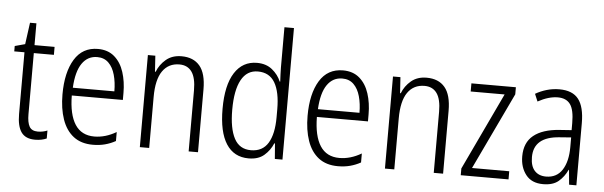

<svg xmlns="http://www.w3.org/2000/svg" viewBox="-49 -927 3476 1105"><g transform="rotate(5 1689.0 -375.0)"><path d="M192 -38Q207 -38 221.5 -41Q236 -44 247 -49V-3Q234 3 217 6.5Q200 10 180 10Q125 10 100.5 -24.5Q76 -59 76 -130V-486H17V-517L76 -533L93 -658H130V-532H246V-486H130V-133Q130 -85 143.5 -61.5Q157 -38 192 -38Z M496 -542Q554 -542 591.5 -509.5Q629 -477 646.5 -422.5Q664 -368 664 -303V-262H369Q370 -152 407 -95Q444 -38 518 -38Q582 -38 645 -75V-23Q616 -7 584 1.5Q552 10 514 10Q446 10 402 -24Q358 -58 336.5 -120Q315 -182 315 -264Q315 -391 361 -466.5Q407 -542 496 -542ZM496 -495Q441 -495 408.5 -448Q376 -401 371 -307H611Q611 -359 599 -402Q587 -445 561.5 -470Q536 -495 496 -495Z M979 -542Q1048 -542 1084.5 -498.5Q1121 -455 1121 -363V0H1067V-353Q1067 -425 1042.5 -459.5Q1018 -494 971 -494Q908 -494 873.5 -444.5Q839 -395 839 -294V0H785V-532H828L834 -440H838Q854 -482 889.5 -512Q925 -542 979 -542Z M1414 10Q1329 10 1284.5 -59Q1240 -128 1240 -262Q1240 -398 1286 -470Q1332 -542 1415 -542Q1468 -542 1503 -513.5Q1538 -485 1554 -446H1557Q1556 -468 1555 -488.5Q1554 -509 1554 -527V-760H1609V0H1565L1558 -89H1554Q1537 -48 1503.5 -19Q1470 10 1414 10ZM1423 -38Q1490 -38 1522 -90.5Q1554 -143 1554 -240V-286Q1554 -386 1522.5 -439.5Q1491 -493 1424 -493Q1361 -493 1328.5 -433.5Q1296 -374 1296 -261Q1296 -153 1326.5 -95.5Q1357 -38 1423 -38Z M1912 -542Q1970 -542 2007.5 -509.5Q2045 -477 2062.5 -422.5Q2080 -368 2080 -303V-262H1785Q1786 -152 1823 -95Q1860 -38 1934 -38Q1998 -38 2061 -75V-23Q2032 -7 2000 1.5Q1968 10 1930 10Q1862 10 1818 -24Q1774 -58 1752.5 -120Q1731 -182 1731 -264Q1731 -391 1777 -466.5Q1823 -542 1912 -542ZM1912 -495Q1857 -495 1824.5 -448Q1792 -401 1787 -307H2027Q2027 -359 2015 -402Q2003 -445 1977.5 -470Q1952 -495 1912 -495Z M2395 -542Q2464 -542 2500.5 -498.5Q2537 -455 2537 -363V0H2483V-353Q2483 -425 2458.5 -459.5Q2434 -494 2387 -494Q2324 -494 2289.5 -444.5Q2255 -395 2255 -294V0H2201V-532H2244L2250 -440H2254Q2270 -482 2305.5 -512Q2341 -542 2395 -542Z M2915 0H2639V-39L2850 -485H2654V-532H2911V-491L2700 -47H2915Z M3162 -542Q3238 -542 3272.5 -497.5Q3307 -453 3307 -359V0H3265L3257 -85H3255Q3236 -44 3204 -17Q3172 10 3115 10Q3049 10 3015.5 -33Q2982 -76 2982 -139Q2982 -219 3033.5 -260.5Q3085 -302 3181 -309L3252 -314V-355Q3252 -431 3229 -463Q3206 -495 3157 -495Q3104 -495 3042 -461L3024 -504Q3055 -522 3090 -532Q3125 -542 3162 -542ZM3187 -267Q3038 -257 3038 -140Q3038 -88 3062 -61.5Q3086 -35 3128 -35Q3190 -35 3221.5 -84Q3253 -133 3253 -216V-272Z"/></g></svg>

Font: Noto Sans Lao Condensed Light
Style: Regular
Weight: 300
Width: 3
Designer: Monotype Design Team
Foundry: Monotype Imaging Inc.
Version: Version 2.003; ttfautohint (v1.8.4.7-5d5b)